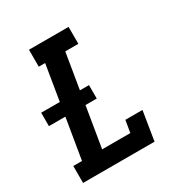

<svg xmlns="http://www.w3.org/2000/svg" viewBox="-171 -863 942 991"><g transform="rotate(-30 300.0 -367.5)"><path d="M39 0V-101H91L131 -342H33V-422H144L179 -634H141V-735H377V-634H299L264 -422H318V-342H251L211 -101H379L391 -173H493L465 0Z"/></g></svg>

Font: Iosevka Etoile Oblique
Style: Bold
Weight: 700
Italic angle: -9°
Designer: Belleve Invis
Foundry: Belleve Invis
Version: Version 15.5.2; ttfautohint (v1.8.4)